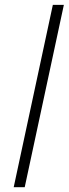

<svg xmlns="http://www.w3.org/2000/svg" viewBox="-20 -780 286 800"><path d="M37.1 0 200.2 -759.8H246.1L83 0Z"/></svg>

Font: Open Sans Hebrew Light
Style: Italic
Weight: 300
Italic angle: -12°
Foundry: Ascender Corporation, Yanek Iontef
Version: Version 2.001;PS 002.001;hotconv 1.0.70;makeotf.lib2.5.58329